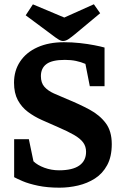

<svg xmlns="http://www.w3.org/2000/svg" viewBox="-20 -864 575 901"><path d="M259.2 16.7Q202.3 16.7 158.5 7.5Q114.7 -1.7 86.5 -13.8Q58.3 -25.9 46.4 -32.6V-210.9H115.4L137 -107.1Q155.8 -88.8 188.4 -76.8Q221.1 -64.8 257 -64.8Q320.4 -64.8 352.2 -87.3Q383.9 -109.7 383.9 -151.6Q383.9 -176.8 370.2 -195.4Q356.5 -214 327.3 -230.9Q298 -247.8 250.8 -268.1Q213.9 -284.2 177.2 -300.5Q140.6 -316.8 111 -339Q81.4 -361.2 63.6 -394.2Q45.8 -427.3 45.8 -475.9Q45.8 -532.5 74.5 -575.4Q103.1 -618.4 155.9 -642.1Q208.7 -665.9 280.4 -665.9Q317.9 -665.9 354.7 -661.9Q391.4 -657.9 422.3 -651.9Q453.3 -645.9 470.6 -640.9V-459.5H401.4L380.8 -564.2Q360.5 -573 336.9 -578Q313.3 -583 284.6 -583Q224.9 -583 198.4 -563.7Q171.9 -544.4 171.9 -506.8Q171.9 -475.2 188.4 -456.7Q204.9 -438.1 232.7 -425.6Q260.4 -413 293.6 -399.4Q352.1 -375.5 400 -349.8Q447.8 -324 476.1 -286.3Q504.5 -248.6 504.5 -187.7Q504.5 -128.6 482.9 -89Q461.4 -49.3 425.6 -26.4Q389.9 -3.6 346.4 6.6Q302.9 16.7 259.2 16.7ZM275.6 -671.6Q265.9 -671.6 252.8 -679.9Q239.7 -688.2 223.8 -700.6L100.6 -792.2L134.4 -843.6L281.7 -781.7L420.5 -844L450 -801.9L330.2 -702.2Q313.8 -688.9 301.1 -680.2Q288.3 -671.6 275.6 -671.6Z"/></svg>

Font: Faustina Light
Style: Regular
Weight: 300
Designer: Alfonso Garcia
Foundry: http://www.omnibus-type.com
Version: Version 1.200